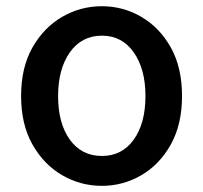

<svg xmlns="http://www.w3.org/2000/svg" viewBox="-20 -584 655 618"><path d="M308.1 14.2Q239.3 14.2 180.2 -20Q121.1 -54.2 84.5 -118.9Q47.9 -183.6 47.9 -274.9Q47.9 -366.7 84.5 -431.2Q121.1 -495.6 180.2 -529.8Q239.3 -564 308.1 -564Q376 -564 434.8 -529.8Q493.7 -495.6 529.8 -431.2Q565.9 -366.7 565.9 -274.9Q565.9 -183.6 529.8 -118.9Q493.7 -54.2 434.8 -20Q376 14.2 308.1 14.2ZM308.1 -82Q372.6 -82 410.4 -134.5Q448.2 -187 448.2 -274.9Q448.2 -361.8 410.4 -415.5Q372.6 -469.2 308.1 -469.2Q242.7 -469.2 204.8 -415.5Q167 -361.8 167 -274.9Q167 -187 204.8 -134.5Q242.7 -82 308.1 -82Z"/></svg>

Font: Source Han Sans CN Medium
Style: Regular
Weight: 500
Designer: Ryoko NISHIZUKA  (kana, bopomofo & ideographs); Paul D. Hunt (Latin, Greek & Cyrillic); Sandoll Communications , Soo-you
Foundry: Adobe
Version: Version 2.004;hotconv 1.0.118;makeotfexe 2.5.65603